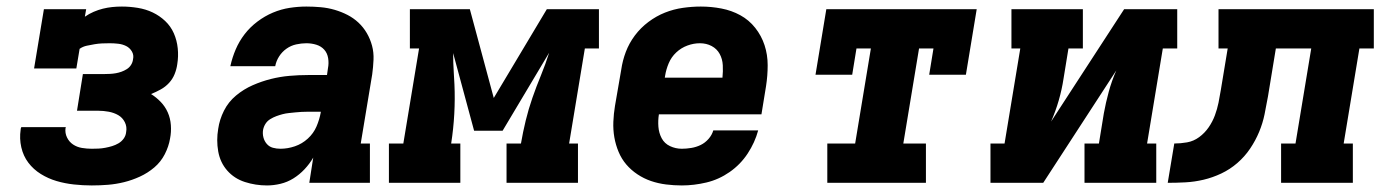

<svg xmlns="http://www.w3.org/2000/svg" viewBox="-20 -558 4240 586"><path d="M260 8Q233 8 205.5 5Q178 2 152.5 -5.5Q127 -13 104.5 -27Q82 -41 66.5 -61.5Q51 -82 45 -108.5Q39 -135 43 -162Q43 -164 43.5 -166Q44 -168 45 -170H181Q181 -169 180.5 -168.5Q180 -168 180 -167Q178 -152 184.5 -138.5Q191 -125 203 -117Q215 -109 230 -106.5Q245 -104 260 -104Q271 -104 281 -104.5Q291 -105 301.5 -107Q312 -109 322 -112Q332 -115 341.5 -120.5Q351 -126 357.5 -135Q364 -144 365 -155Q368 -171 361 -185Q354 -199 341 -206.5Q328 -214 312 -217Q296 -220 280 -220H215L233 -332H299Q307 -332 316 -332.5Q325 -333 333.5 -334.5Q342 -336 350.5 -339Q359 -342 367 -347Q375 -352 380 -360Q385 -368 386 -377Q389 -390 382.5 -401Q376 -412 365 -417.5Q354 -423 341 -424.5Q328 -426 315 -426Q303 -426 291.5 -425.5Q280 -425 268.5 -423Q257 -421 245 -418.5Q233 -416 223 -409L213 -349H84L114 -530H243L239 -507Q252 -516 266 -522Q280 -528 294 -531.5Q308 -535 322.5 -536.5Q337 -538 352 -538Q376 -538 400.5 -534Q425 -530 446 -520Q467 -510 484 -494Q501 -478 510.5 -456.5Q520 -435 522.5 -410.5Q525 -386 521 -362Q519 -347 513 -332Q507 -317 496 -305Q485 -293 470.5 -285Q456 -277 441 -271Q457 -261 470.5 -247Q484 -233 492 -215Q500 -197 501.5 -176Q503 -155 499 -135Q495 -111 483 -87.5Q471 -64 451 -47Q431 -30 407 -19Q383 -8 358.5 -2Q334 4 309.5 6Q285 8 260 8Z M795 8Q760 8 727.5 -2.5Q695 -13 673.5 -37.5Q652 -62 646 -96Q640 -130 646 -165Q650 -193 663.5 -220Q677 -247 700.5 -266.5Q724 -286 751.5 -298Q779 -310 807 -317Q835 -324 863.5 -326.5Q892 -329 920 -329H978L981 -350Q984 -365 981.5 -380.5Q979 -396 969.5 -406.5Q960 -417 945.5 -421.5Q931 -426 915 -426Q900 -426 884 -422.5Q868 -419 854.5 -409.5Q841 -400 832 -386Q823 -372 820 -356H683Q689 -383 699.5 -407.5Q710 -432 726.5 -453.5Q743 -475 765.5 -492Q788 -509 813 -519.5Q838 -530 864 -534Q890 -538 915 -538Q937 -538 959 -536Q981 -534 1001.5 -528Q1022 -522 1040.5 -512.5Q1059 -503 1074 -489Q1089 -475 1099.5 -457Q1110 -439 1115.5 -418.5Q1121 -398 1120 -375.5Q1119 -353 1116 -331L1081 -120H1109V0H924L936 -77Q925 -58 909.5 -41.5Q894 -25 875.5 -13.5Q857 -2 836 3Q815 8 795 8ZM836 -104Q858 -104 880 -111.5Q902 -119 919.5 -135Q937 -151 946 -172Q955 -193 959 -215V-217H920Q910 -217 900.5 -216.5Q891 -216 881.5 -215Q872 -214 862 -213Q852 -212 842.5 -209.5Q833 -207 823.5 -203.5Q814 -200 805 -194.5Q796 -189 790.5 -180.5Q785 -172 783 -162Q781 -150 784 -138.5Q787 -127 794.5 -118.5Q802 -110 813 -107Q824 -104 836 -104Z M1167 0V-120H1211L1259 -410H1231V-530H1414L1487 -259L1649 -530H1808V-410H1765L1717 -120H1744V0H1526V-120H1570Q1576 -155 1584.5 -190Q1593 -225 1605 -259.5Q1617 -294 1631 -328Q1645 -362 1656 -397L1514 -159H1427L1363 -396Q1363 -381 1363.5 -366Q1364 -351 1365 -336L1367 -300Q1369 -256 1366.5 -210.5Q1364 -165 1357 -120H1385V0Z M2061 8Q2037 8 2013 5Q1989 2 1967 -5.5Q1945 -13 1925.5 -26Q1906 -39 1891.5 -56Q1877 -73 1868 -94.5Q1859 -116 1855 -139Q1851 -162 1852 -186.5Q1853 -211 1857 -235L1876 -345Q1880 -373 1890 -399.5Q1900 -426 1917.5 -449.5Q1935 -473 1959 -491Q1983 -509 2009.5 -519.5Q2036 -530 2064 -534Q2092 -538 2119 -538Q2151 -538 2182 -532Q2213 -526 2239.5 -511.5Q2266 -497 2285 -473Q2304 -449 2313.5 -420Q2323 -391 2323 -359Q2323 -327 2318 -295L2304 -209H1991Q1988 -190 1989.5 -171Q1991 -152 1999.5 -136Q2008 -120 2025 -112Q2042 -104 2061 -104Q2075 -104 2090 -106.5Q2105 -109 2118.5 -115.5Q2132 -122 2142.5 -134Q2153 -146 2157 -160H2294Q2284 -123 2262 -89.5Q2240 -56 2207 -33Q2174 -10 2136 -1Q2098 8 2061 8ZM2009 -321H2185Q2187 -340 2186 -359Q2185 -378 2176.5 -393.5Q2168 -409 2152 -417.5Q2136 -426 2116 -426Q2097 -426 2078 -419Q2059 -412 2044 -398Q2029 -384 2021 -365Q2013 -346 2010 -327Z M2505 0V-120H2590L2638 -410H2594L2581 -330H2469L2502 -530H2961L2928 -330H2816L2829 -410H2785L2737 -120H2806V0Z M3003 0V-120H3046L3094 -410H3067V-530H3285V-410H3241L3226 -318Q3221 -285 3211.5 -252Q3202 -219 3188 -187L3411 -530H3573V-410H3529L3481 -120H3509V0H3290V-120H3334L3349 -212Q3355 -245 3364 -278Q3373 -311 3387 -343L3164 0Z M3544 0 3564 -120Q3583 -120 3603 -123.5Q3623 -127 3640 -139.5Q3657 -152 3669 -169.5Q3681 -187 3688 -206Q3695 -225 3699 -244.5Q3703 -264 3706 -283L3727 -410H3699V-530H4173V-410H4129L4081 -120H4109V0H3890V-120H3934L3982 -410H3874L3850 -264Q3845 -236 3839.5 -209Q3834 -182 3823 -155.5Q3812 -129 3795.5 -104.5Q3779 -80 3756.5 -60.5Q3734 -41 3707.5 -28.5Q3681 -16 3653.5 -9.5Q3626 -3 3598.5 -1.5Q3571 0 3544 0Z"/></svg>

Font: Iosevka Slab HvExObl
Style: Regular
Weight: 900
Width: 7
Italic angle: -9°
Monospace: yes
Designer: Belleve Invis
Foundry: Belleve Invis
Version: Version 11.1.1; ttfautohint (v1.8.3)